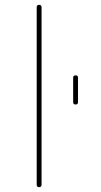

<svg xmlns="http://www.w3.org/2000/svg" viewBox="-20 -770 414 790"><path d="M131 -10V-740Q131 -750 141 -750Q151 -750 151 -740V-10Q151 0 141 0Q131 0 131 -10ZM281 -350V-450Q281 -460 291 -460Q301 -460 301 -450V-350Q301 -340 291 -340Q281 -340 281 -350Z"/></svg>

Font: Rounded Mplus 1c Thin
Style: Regular
Weight: 250
Version: Version 1.059.20150529